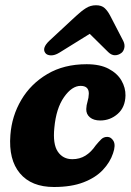

<svg xmlns="http://www.w3.org/2000/svg" viewBox="-20 -718 512 749"><path d="M294.5 -383Q260.5 -383 229.8 -339.2Q199 -295.5 192 -219.5Q185.5 -156 205.5 -126.5Q225.5 -97 262 -97Q291 -97 313.2 -110.8Q335.5 -124.5 353.5 -151Q365.5 -165.5 375 -174.8Q384.5 -184 398.5 -184Q413.5 -184 422.8 -167.8Q432 -151.5 421 -120Q409.5 -85 381.2 -55Q353 -25 305.8 -6.8Q258.5 11.5 190.5 11.5Q102.5 11.5 57.8 -41.8Q13 -95 20.5 -191Q26 -265.5 63 -328.2Q100 -391 164.8 -429.2Q229.5 -467.5 318 -467.5Q370.5 -467.5 404.2 -449.5Q438 -431.5 454 -403.5Q470 -375.5 469.5 -345.5Q468.5 -299.5 439.2 -273.8Q410 -248 371 -248Q345.5 -248 330.8 -260.2Q316 -272.5 316.5 -292.5Q317 -307.5 321.5 -322Q326 -336.5 326.5 -353Q326.5 -383 294.5 -383ZM211.5 -512.5Q193.5 -501.5 178.5 -502Q163.5 -502.5 157 -511Q142 -530.5 173.5 -560L276.5 -655.5Q297.5 -675 315.2 -686.2Q333 -697.5 354.5 -697.5Q376.5 -697.5 388.5 -686.2Q400.5 -675 410.5 -655.5L461 -558Q468 -543.5 464.8 -530.2Q461.5 -517 453 -511Q441.5 -502.5 428.2 -502.5Q415 -502.5 402.5 -514.5L330 -586Z"/></svg>

Font: Fraunces 72pt S100
Style: Bold Italic
Weight: 700
Italic angle: -16°
Version: Version 1.000; ttfautohint (v1.8.3)